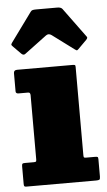

<svg xmlns="http://www.w3.org/2000/svg" viewBox="-55 -816 476 852"><g transform="rotate(-5 183.0 -390.0)"><path d="M72 -415H29.5Q16.5 -415 16.5 -425V-506Q16.5 -520 31.5 -520H279Q286 -520 288.8 -518.5Q291.5 -517 291.5 -510V-117.5Q291.5 -110 293 -107.5Q294.5 -105 302 -105H342.5Q351 -105 353.8 -103.2Q356.5 -101.5 356.5 -93V-15.5Q356.5 -4.5 352.5 -2.2Q348.5 0 337.5 0H28.5Q21 0 18.8 -2.2Q16.5 -4.5 16.5 -12.5V-90.5Q16.5 -100 18.8 -102.5Q21 -105 30 -105H68.5Q76 -105 78.8 -106.5Q81.5 -108 81.5 -116V-402Q81.5 -415 72 -415ZM56 -590 21.5 -625Q16 -630.5 15.8 -633Q15.5 -635.5 20 -642L114 -771Q118 -777 123.8 -778.2Q129.5 -779.5 140.5 -779.5H233Q250 -779.5 256 -771L352 -640Q357.5 -634.5 348 -625L311 -588Q305.5 -582.5 303.5 -582.8Q301.5 -583 295 -587.5L197.5 -660Q184.5 -669.5 172.5 -660.5L74 -587Q65.5 -580.5 56 -590Z"/></g></svg>

Font: Besley* Narrow Fatface
Style: Regular
Weight: 900
Width: 4
Designer: Owen Earl
Foundry: indestructible type*
Version: Version 3.000; ttfautohint (v1.8.3)